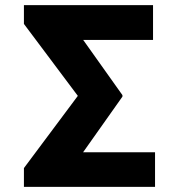

<svg xmlns="http://www.w3.org/2000/svg" viewBox="-20 -728 701 748"><path d="M584 0H73.2V-73.2L283.2 -354.5L73.2 -634.8V-708H576.2V-572.3H304.2L457 -357.4V-351.6L303.7 -134.8H584Z"/></svg>

Font: Pretendard JP ExtraBold
Style: Regular
Weight: 800
Designer: Base glyphs from Inter by Rasmus Andersson; Hangeul glyphs from Noto Sans CJK(Source Han Sans) by Jang Soo-young and Kan
Foundry: Kil Hyung-jin
Version: Version 1.309